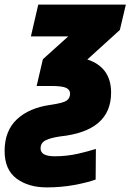

<svg xmlns="http://www.w3.org/2000/svg" viewBox="-61 -573 568 833"><path d="M354 206 355 73Q325 83 277 94Q229 105 176 105Q115 105 115 71Q115 47 136.5 36Q158 25 199 19Q421 -4 421 -171Q421 -281 318 -315L459 -443L485 -553H105L73 -415H235L125 -316L98 -200H161Q208 -200 225.5 -192Q243 -184 243 -167Q243 -147 228 -136.5Q213 -126 158 -118Q65 -105 12 -55Q-41 -5 -41 82Q-41 163 10.5 201.5Q62 240 142 240Q205 240 261.5 229.5Q318 219 354 206Z"/></svg>

Font: Noto Sans Display SemiCondensed Black
Style: Italic
Weight: 900
Width: 4
Designer: Monotype Design team
Foundry: Monotype Imaging Inc.
Version: 1.000